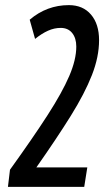

<svg xmlns="http://www.w3.org/2000/svg" viewBox="-20 -730 435 750"><path d="M19 -67Q109 -192 166 -280.5Q223 -369 250.5 -433Q278 -497 278 -548Q278 -581 262 -601Q246 -621 217 -621Q192 -621 167.5 -610Q143 -599 117 -578L96 -653Q163 -710 249 -710Q304 -710 335.5 -673Q367 -636 367 -573Q367 -508 339 -436.5Q311 -365 256.5 -277.5Q202 -190 122 -76H321L309 0H11Z"/></svg>

Font: Georama Condensed Medium
Style: Italic
Weight: 500
Width: 3
Italic angle: -9°
Designer: Jean-Baptiste Levee
Foundry: Production Type
Version: Version 1.000